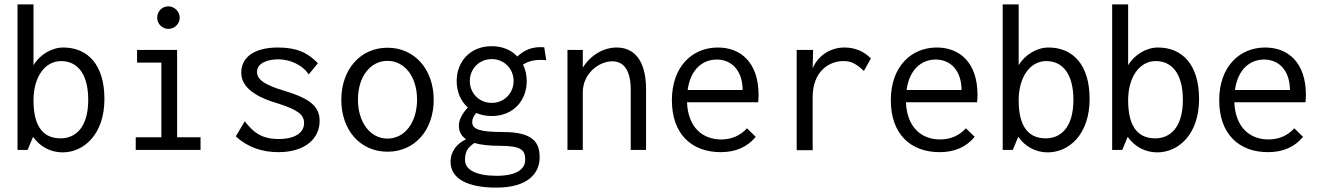

<svg xmlns="http://www.w3.org/2000/svg" viewBox="-20 -685 6040 877"><path d="M266 11C361 11 457 -69 457 -233C457 -390 380 -468 269 -468C217 -468 162 -436 133 -387V-665H60V0H106L131 -60C162 -16 210 11 266 11ZM257 -53C167 -53 133 -122 133 -227C133 -333 185 -406 259 -406C332 -406 383 -350 383 -229C383 -98 321 -53 257 -53Z M749 -553C777 -553 801 -576 801 -604C801 -632 777 -656 749 -656C720 -656 698 -633 698 -604C698 -576 721 -553 749 -553ZM600 0H896V-58H789V-457H606V-399H717V-58H600Z M1251 10C1379 10 1440 -56 1440 -133C1440 -198 1397 -234 1283 -269C1179 -299 1154 -326 1154 -357C1154 -395 1198 -414 1252 -414C1302 -414 1361 -390 1390 -345L1432 -396C1387 -444 1335 -468 1250 -468C1139 -468 1082 -422 1082 -353C1082 -285 1149 -241 1254 -211C1339 -183 1369 -162 1369 -123C1369 -78 1326 -50 1253 -50C1168 -50 1133 -87 1098 -131L1057 -62C1109 -14 1175 10 1251 10Z M1750 8C1874 8 1961 -90 1961 -229C1961 -368 1874 -467 1750 -467C1626 -467 1539 -368 1539 -229C1539 -90 1626 8 1750 8ZM1750 -52C1671 -52 1615 -126 1615 -230C1615 -334 1671 -407 1750 -407C1829 -407 1885 -334 1885 -230C1885 -126 1829 -52 1750 -52Z M2226 -155C2325 -155 2386 -226 2386 -315C2386 -342 2380 -368 2369 -390C2400 -410 2435 -414 2475 -410L2466 -469C2414 -473 2378 -459 2343 -427C2316 -456 2276 -474 2226 -474C2127 -474 2066 -403 2066 -315C2066 -266 2084 -223 2117 -194C2092 -167 2076 -139 2076 -110C2076 -83 2088 -63 2109 -49C2070 -31 2038 4 2038 54C2038 133 2119 172 2247 172C2393 172 2445 105 2445 34C2445 -33 2417 -82 2277 -82C2170 -82 2137 -95 2137 -127C2137 -141 2142 -153 2155 -169C2176 -160 2200 -155 2226 -155ZM2226 -215C2168 -215 2126 -260 2126 -315C2126 -370 2168 -415 2226 -415C2284 -415 2326 -370 2326 -315C2326 -260 2284 -215 2226 -215ZM2104 46C2104 8 2116 -11 2147 -32C2177 -23 2216 -19 2262 -19C2363 -19 2379 1 2379 45C2379 88 2339 118 2248 118C2158 118 2104 92 2104 46Z M2572 0H2642V-263C2642 -350 2716 -405 2777 -405C2824 -405 2861 -371 2861 -275V0H2931V-277C2931 -415 2872 -468 2797 -468C2735 -468 2677 -432 2642 -376V-457H2572Z M3272 10C3340 10 3393 -13 3432 -60L3392 -99C3361 -65 3321 -48 3274 -48C3192 -48 3123 -100 3118 -218H3443C3444 -229 3445 -240 3445 -251C3445 -400 3363 -468 3259 -468C3143 -468 3049 -382 3049 -227C3049 -74 3138 10 3272 10ZM3121 -274C3134 -370 3191 -413 3254 -413C3325 -413 3372 -359 3372 -274Z M3619 1H3692V-242C3692 -357 3765 -406 3832 -406C3866 -406 3887 -397 3926 -361L3958 -418C3926 -451 3885 -468 3837 -468C3776 -468 3718 -434 3692 -373L3694 -457H3619Z M4272 10C4340 10 4393 -13 4432 -60L4392 -99C4361 -65 4321 -48 4274 -48C4192 -48 4123 -100 4118 -218H4443C4444 -229 4445 -240 4445 -251C4445 -400 4363 -468 4259 -468C4143 -468 4049 -382 4049 -227C4049 -74 4138 10 4272 10ZM4121 -274C4134 -370 4191 -413 4254 -413C4325 -413 4372 -359 4372 -274Z M4766 11C4861 11 4957 -69 4957 -233C4957 -390 4880 -468 4769 -468C4717 -468 4662 -436 4633 -387V-665H4560V0H4606L4631 -60C4662 -16 4710 11 4766 11ZM4757 -53C4667 -53 4633 -122 4633 -227C4633 -333 4685 -406 4759 -406C4832 -406 4883 -350 4883 -229C4883 -98 4821 -53 4757 -53Z M5266 11C5361 11 5457 -69 5457 -233C5457 -390 5380 -468 5269 -468C5217 -468 5162 -436 5133 -387V-665H5060V0H5106L5131 -60C5162 -16 5210 11 5266 11ZM5257 -53C5167 -53 5133 -122 5133 -227C5133 -333 5185 -406 5259 -406C5332 -406 5383 -350 5383 -229C5383 -98 5321 -53 5257 -53Z M5772 10C5840 10 5893 -13 5932 -60L5892 -99C5861 -65 5821 -48 5774 -48C5692 -48 5623 -100 5618 -218H5943C5944 -229 5945 -240 5945 -251C5945 -400 5863 -468 5759 -468C5643 -468 5549 -382 5549 -227C5549 -74 5638 10 5772 10ZM5621 -274C5634 -370 5691 -413 5754 -413C5825 -413 5872 -359 5872 -274Z"/></svg>

Font: Inconsolata Thin
Style: Regular
Weight: 100
Monospace: yes
Designer: Raph Levien, Cyreal, Brenton Simpson
Foundry: Raph Levien, Cyreal, Google
Version: Version 3.100